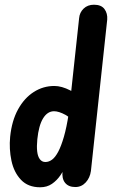

<svg xmlns="http://www.w3.org/2000/svg" viewBox="-20 -792 506 813"><path d="M150 1Q99 1 69 -30.5Q39 -62 28.5 -111.5Q18 -161 23 -213Q30 -281 56.5 -329Q83 -377 123 -402.5Q163 -428 210 -428Q241 -428 278 -409Q315 -390 337 -360L323 -235Q286 -290 257.5 -305.5Q229 -321 209 -321Q181 -321 162.5 -291Q144 -261 138 -202Q135 -172 137.5 -150.5Q140 -129 149 -117.5Q158 -106 172 -106Q187 -106 200.5 -116Q214 -126 226.5 -149.5Q239 -173 250.5 -212.5Q262 -252 271 -311L284 -135Q274 -118 262.5 -95Q251 -72 236 -50Q221 -28 200 -13.5Q179 1 150 1ZM299 0Q270 0 255.5 -18Q241 -36 245 -68L315 -715Q317 -739 334 -755.5Q351 -772 378 -772Q409 -772 422.5 -753.5Q436 -735 434 -709L365 -68Q361 -39 343 -19.5Q325 0 299 0Z"/></svg>

Font: Edu SA Beginner
Style: Bold
Weight: 700
Version: Version 1.003